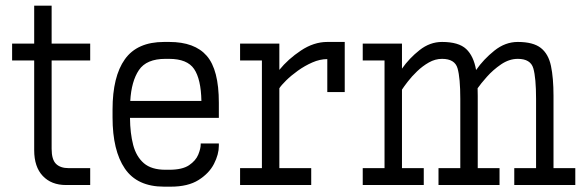

<svg xmlns="http://www.w3.org/2000/svg" viewBox="-20 -663 2097 688"><path d="M216.3 0Q164.1 0 133.3 -32.5Q102.5 -64.9 102.5 -125V-446.3H23.4V-506.8H102.5V-642.6H165V-506.8H303.2V-446.3H165V-129.9Q165 -91.3 180.7 -75.9Q196.3 -60.5 226.1 -60.5H303.2V0Z M567.9 5.9Q471.7 5.9 427.5 -58.8Q383.3 -123.5 383.3 -242.2V-270.5Q383.3 -388.7 427.5 -450.7Q471.7 -512.7 567.9 -512.7H586.4Q677.7 -512.7 720.9 -462.9Q764.2 -413.1 764.2 -294.9V-240.7H445.8Q446.3 -185.1 457.3 -143.3Q468.3 -101.6 495.6 -78.1Q522.9 -54.7 572.8 -54.7H586.4Q633.3 -54.7 657.5 -71Q681.6 -87.4 690.4 -108.9Q699.2 -130.4 699.2 -145.5V-148.9H764.2V-140.6Q764.2 -109.9 746.8 -75.9Q729.5 -42 691.7 -18.1Q653.8 5.9 591.8 5.9ZM572.8 -452.1Q504.9 -452.1 477.8 -411.9Q450.7 -371.6 446.8 -301.3H701.7Q700.2 -379.4 675.5 -415.8Q650.9 -452.1 585.9 -452.1Z M840.3 0V-60.5H918.5V-446.3H840.3V-506.8H981V-412.6Q1012.2 -451.2 1058.3 -481.9Q1104.5 -512.7 1152.8 -512.7H1215.3V-333H1152.8V-451.2Q1126.5 -451.2 1099.1 -439.2Q1071.8 -427.2 1047.4 -409.7Q1022.9 -392.1 1005.4 -374.8Q987.8 -357.4 981 -346.7V-60.5H1095.2V0Z M1279.8 0V-60.5H1357.9V-446.3H1279.8V-506.8H1420.4V-417Q1446.3 -454.1 1483.4 -483.4Q1520.5 -512.7 1564 -512.7Q1623.5 -512.7 1650.4 -487.5Q1677.2 -462.4 1686 -412.1Q1712.9 -450.7 1751.7 -481.7Q1790.5 -512.7 1835.4 -512.7Q1890.6 -512.7 1918 -491.2Q1945.3 -469.7 1954.3 -426.8Q1963.4 -383.8 1963.4 -319.3V-60.5H2041.5V0H1822.8V-60.5H1900.9V-308.6Q1900.9 -383.8 1891.1 -418Q1881.3 -452.1 1835.4 -452.1Q1804.7 -452.1 1775.6 -432.4Q1746.6 -412.6 1724.4 -387.5Q1702.1 -362.3 1691.4 -346.7Q1691.9 -334 1691.9 -319.3V-60.5H1770V0H1551.3V-60.5H1629.4V-308.6Q1629.4 -383.8 1619.6 -418Q1609.9 -452.1 1564 -452.1Q1539.6 -452.1 1516.8 -439.2Q1494.1 -426.3 1474.6 -407.5Q1455.1 -388.7 1441.2 -370.6Q1427.2 -352.5 1420.4 -341.8V-60.5H1498.5V0Z"/></svg>

Font: Kay Pho Du
Style: Regular
Weight: 400
Designer: Victor Gaultney, Khu Oo Reh
Foundry: SIL International
Version: Version 3.000